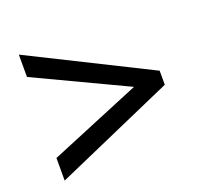

<svg xmlns="http://www.w3.org/2000/svg" viewBox="-94 -804 760 719"><g transform="rotate(-20 286.0 -445.0)"><path d="M48 -194V-284L412 -435L48 -607V-696L523 -459V-403Z"/></g></svg>

Font: Noto Sans Kannada UI Medium
Style: Regular
Weight: 500
Designer: Jelle Bosma - Monotype Design Team
Foundry: Monotype Imaging Inc.
Version: Version 2.005; ttfautohint (v1.8.4.7-5d5b)